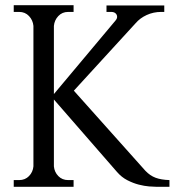

<svg xmlns="http://www.w3.org/2000/svg" viewBox="-20 -721 697 741"><path d="M188 -79Q190 -57 205 -41.5Q220 -26 243 -26H264V0H33V-26H54Q77 -26 92 -41.5Q107 -57 109 -79V-621Q107 -643 92 -659Q77 -675 54 -675H33V-701H264V-675H243Q220 -675 205 -659Q190 -643 188 -621V-358L426 -642Q432 -649 432 -656Q432 -664 426 -669.5Q420 -675 409 -675H391V-700H614V-675H602Q572 -675 546 -663Q520 -651 503 -631L265 -371L541 -62Q559 -43 580.5 -35Q602 -27 634 -26V0H585Q574 0 555.5 -1.5Q537 -3 515.5 -8.5Q494 -14 471.5 -25.5Q449 -37 431 -58L188 -337Z"/></svg>

Font: Constantine
Style: Regular
Weight: 400
Designer: Dukom Design
Version: Version 1.001;PS 001.001;hotconv 1.0.56;makeotf.lib2.0.21325